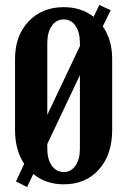

<svg xmlns="http://www.w3.org/2000/svg" viewBox="-20 -738 515 779"><path d="M41 -210V-499Q41 -592.8 95.7 -650.9Q150.4 -709 238.8 -709Q309.1 -709 359.9 -669.9L382.8 -717.8L429.2 -696.8L397 -630.9Q435.1 -577.1 435.1 -499V-210Q435.1 -110.4 381.3 -50.3Q327.6 9.8 238.8 9.8Q165.5 9.8 115.2 -32.2L89.8 21L44.9 -2L78.1 -73.2Q41 -129.4 41 -210ZM171.9 -564V-272L304.2 -550.8V-564Q304.2 -607.4 286.4 -633.3Q268.6 -659.2 238.8 -659.2Q208.5 -659.2 190.2 -633.1Q171.9 -606.9 171.9 -564ZM171.9 -153.8V-134.8Q171.9 -91.8 190.2 -65.9Q208.5 -40 238.8 -40Q268.1 -40 286.1 -65.7Q304.2 -91.3 304.2 -134.8V-433.1Z"/></svg>

Font: Moniqa Black Paragraph
Style: Regular
Weight: 900
Designer: Rajesh Rajput
Foundry: Rajesh Rajput
Version: Version 1.000